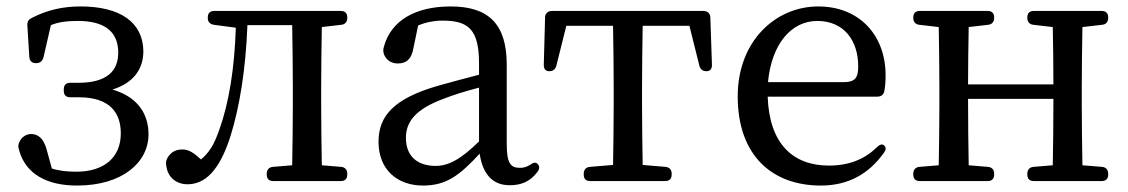

<svg xmlns="http://www.w3.org/2000/svg" viewBox="-20 -555 3503 596"><path d="M219 21C360 21 441 -51 441 -138C441 -204 405 -255 329 -277C396 -298 425 -342 425 -396C424 -486 353 -535 230 -535C175 -535 126 -524 78 -499C68 -494 64 -487 65 -475L71 -378C72 -366 79 -359 91 -359H93C105 -359 112 -366 115 -377L138 -477C162 -487 190 -490 222 -490C307 -490 346 -455 347 -394C348 -333 310 -298 223 -298H198C185 -298 178 -291 178 -278V-273C178 -260 185 -253 198 -253H225C320 -253 355 -206 355 -141C355 -67 304 -22 217 -22C188 -22 162 -25 141 -32L125 -90C116 -125 98 -139 77 -139C64 -139 49 -132 41 -116C36 -107 36 -99 39 -90C59 -14 127 21 219 21Z M562 17C615 17 661 -23 696 -134C724 -224 743 -342 748 -477H887C888 -421 889 -339 889 -287V-228C889 -176 888 -98 887 -42L827 -37C815 -36 808 -28 808 -16V-13C808 0 815 7 828 7H1038C1051 7 1058 0 1058 -13V-16C1058 -28 1051 -36 1039 -37L979 -42C978 -98 977 -177 977 -228V-287C977 -337 978 -415 979 -471L1039 -478C1051 -479 1058 -487 1058 -499V-501C1058 -514 1051 -521 1038 -521H645C632 -521 625 -514 625 -501V-499C625 -487 632 -480 644 -478L712 -469C708 -343 691 -236 660 -150C645 -108 631 -83 604 -60C581 -81 566 -91 547 -91C527 -91 513 -85 501 -67C496 -58 494 -51 496 -42C500 -3 529 17 562 17Z M1293 21C1366 21 1407 -11 1469 -78C1478 -15 1509 20 1562 20C1598 20 1625 9 1648 -21C1656 -31 1655 -40 1649 -46C1642 -53 1635 -50 1625 -43C1615 -37 1606 -34 1594 -34C1564 -34 1553 -49 1553 -109V-354C1553 -482 1495 -535 1379 -535C1269 -535 1194 -491 1172 -411C1169 -402 1169 -396 1172 -386C1180 -367 1196 -358 1215 -358C1239 -358 1258 -369 1264 -409L1278 -476C1302 -486 1328 -491 1354 -491C1435 -491 1467 -463 1467 -357V-323C1425 -312 1379 -300 1337 -288C1204 -249 1155 -196 1155 -115C1155 -26 1216 21 1293 21ZM1240 -127C1240 -177 1270 -216 1356 -248C1386 -260 1425 -272 1467 -283V-116C1409 -59 1371 -40 1332 -40C1275 -40 1240 -71 1240 -127Z M1672 -501 1668 -354C1668 -340 1674 -334 1685 -334C1697 -334 1704 -340 1707 -351L1738 -475H1883C1884 -419 1885 -338 1885 -287V-228C1885 -177 1884 -98 1883 -43L1811 -37C1799 -36 1792 -28 1792 -16V-13C1792 0 1799 7 1812 7H2045C2058 7 2065 0 2065 -13V-16C2065 -28 2058 -36 2046 -37L1975 -43C1974 -98 1973 -177 1973 -228V-287C1973 -338 1974 -419 1975 -475H2120L2151 -351C2154 -340 2161 -334 2173 -334C2184 -334 2190 -340 2190 -354L2185 -501C2185 -513 2176 -521 2164 -521H1693C1681 -521 1672 -513 1672 -501Z M2528 21C2613 21 2677 -15 2724 -81C2731 -91 2731 -98 2724 -104C2718 -109 2710 -106 2701 -97C2664 -61 2616 -41 2553 -41C2443 -41 2368 -107 2363 -255H2703C2714 -255 2723 -260 2725 -272C2728 -286 2729 -303 2729 -322C2729 -444 2649 -535 2520 -535C2388 -535 2270 -428 2270 -256C2270 -69 2380 21 2528 21ZM2364 -300C2375 -418 2436 -490 2517 -490C2599 -490 2644 -430 2644 -349C2644 -314 2635 -300 2598 -300Z M2835 7H3046C3059 7 3066 0 3066 -13V-16C3066 -28 3059 -36 3047 -37L2987 -42C2986 -97 2985 -175 2985 -248H3250C3250 -175 3249 -97 3248 -42L3188 -37C3176 -36 3169 -28 3169 -16V-13C3169 0 3176 7 3189 7H3400C3413 7 3420 0 3420 -13V-16C3420 -28 3413 -36 3401 -37L3340 -42C3339 -98 3338 -177 3338 -228V-287C3338 -337 3339 -415 3340 -471L3401 -478C3413 -479 3420 -487 3420 -499V-501C3420 -514 3413 -521 3400 -521H3189C3176 -521 3169 -514 3169 -501V-499C3169 -487 3176 -479 3188 -478L3248 -471C3249 -420 3250 -349 3250 -293H2985C2985 -349 2986 -420 2987 -471L3047 -478C3059 -479 3066 -487 3066 -499V-501C3066 -514 3059 -521 3046 -521H2835C2822 -521 2815 -514 2815 -501V-499C2815 -487 2822 -479 2834 -478L2894 -471C2895 -415 2896 -337 2896 -287V-228C2896 -176 2895 -98 2894 -42L2834 -37C2822 -36 2815 -28 2815 -16V-13C2815 0 2822 7 2835 7Z"/></svg>

Font: 寒蝉锦书宋 Text
Style: Regular
Weight: 400
Designer: 寒蝉锦书宋{Warren} 思源宋体{Ryoko NISHIZUKA 西塚涼子 (kana & ideographs); Frank Grießhammer (Latin, Greek & Cyrillic); Wenlong ZHANG 
Foundry: Adobe & ChillType
Version: Version 2.000;Glyphs 3.1.1 (3135)